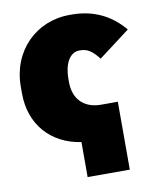

<svg xmlns="http://www.w3.org/2000/svg" viewBox="-79 -594 669 816"><g transform="rotate(-10 255.0 -186.0)"><path d="M233 160H415V-133H343C268 -133 225 -179 225 -251V-264C225 -334 252 -376 292 -376H295C326 -376 347 -362 375 -326L510 -428C453 -497 377 -532 286 -532H277C132 -532 20 -422 20 -267V-238C20 -104 104 -10 233 9Z"/></g></svg>

Font: Fixel Text Black
Style: Regular
Weight: 900
Width: 4
Designer: AlfaBravo + MacPaw
Foundry: Kyrylo Tkachov, Marchela Mozhyna, Serhii Makarenko, Maria Weinstein, Zakhar Kryvoshyya
Version: Version 1.211